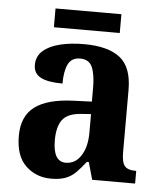

<svg xmlns="http://www.w3.org/2000/svg" viewBox="-51 -729 663 784"><g transform="rotate(5 280.5 -337.0)"><path d="M187 10Q126 10 83.5 -30Q41 -70 41 -153Q41 -234 93 -272.5Q145 -311 250 -315L326 -318V-374Q326 -429 313 -459Q300 -489 263 -489Q228 -489 214 -460.5Q200 -432 200 -381Q140 -381 110.5 -396.5Q81 -412 81 -447Q81 -483 107 -505.5Q133 -528 176.5 -538.5Q220 -549 274 -549Q372 -549 421.5 -510.5Q471 -472 471 -378V-123Q471 -82 483.5 -67Q496 -52 527 -52H531V0H355L335 -71H327Q306 -44 288 -26Q270 -8 246.5 1Q223 10 187 10ZM241 -60Q280 -60 303.5 -96Q327 -132 327 -191V-267L286 -264Q231 -260 210 -231.5Q189 -203 189 -148Q189 -60 241 -60ZM145 -607V-684H415V-607Z"/></g></svg>

Font: Noto Serif Khmer SemiCondensed
Style: Bold
Weight: 700
Width: 4
Designer: Danh Hong and the Monotype Design Team
Foundry: Monotype Imaging Inc.
Version: Version 2.004; ttfautohint (v1.8.4.7-5d5b)